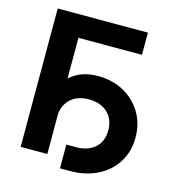

<svg xmlns="http://www.w3.org/2000/svg" viewBox="-114 -825 891 975"><g transform="rotate(15 331.0 -337.5)"><path d="M543.5 -727.5V-610.8H209.5V0H69.3V-727.5ZM290.5 53.7V-71.3H342.8Q404.3 -71.3 440.9 -104.7Q477.5 -138.2 477.5 -196.3Q477.5 -253.9 440.9 -288.3Q404.3 -322.8 342.8 -322.8Q280.3 -322.8 244.1 -287.1Q208 -251.5 208 -189.9H139.2Q139.2 -271 163.8 -329.1Q188.5 -387.2 237.3 -418.2Q286.1 -449.2 357.4 -449.2Q432.1 -449.2 491.5 -417Q550.8 -384.8 585.7 -327.6Q620.6 -270.5 620.6 -196.3Q620.6 -122.1 585.2 -65.7Q549.8 -9.3 487.1 22.2Q424.3 53.7 342.8 53.7Z"/></g></svg>

Font: Inter
Style: 650
Weight: 650
Designer: Rasmus Andersson
Foundry: rsms
Version: Version 4.001;git-66647c0bb